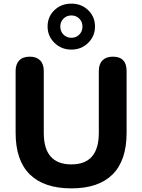

<svg xmlns="http://www.w3.org/2000/svg" viewBox="-20 -1026 783 1057"><path d="M242 -880Q242 -934 279.5 -970Q317 -1006 373 -1006Q428 -1006 465.5 -970Q503 -934 503 -880Q503 -827 465.5 -790Q428 -753 373 -753Q318 -753 280 -790Q242 -827 242 -880ZM434 -880Q434 -906 416.5 -923.5Q399 -941 373 -941Q347 -941 329.5 -923.5Q312 -906 312 -880Q312 -853 329.5 -835.5Q347 -818 373 -818Q399 -818 416.5 -835.5Q434 -853 434 -880ZM373 11Q222 11 144 -66Q66 -143 66 -295V-635Q66 -673 86 -693.5Q106 -714 144 -714Q181 -714 201 -693.5Q221 -673 221 -635V-294Q221 -121 373 -121Q524 -121 524 -294V-635Q524 -673 544 -693.5Q564 -714 601 -714Q677 -714 677 -635V-295Q677 -143 600 -66Q523 11 373 11Z"/></svg>

Font: Nunito ExtraBold
Style: Regular
Weight: 800
Designer: Vernon Adams
Foundry: Vernon Adams
Version: Version 3.602